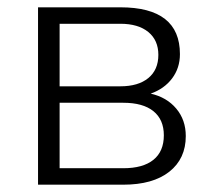

<svg xmlns="http://www.w3.org/2000/svg" viewBox="-20 -505 577 525"><path d="M84 0V-485H309Q472 -485 472 -357Q472 -319 450.5 -290.5Q429 -262 392 -249Q436 -239 462 -208Q488 -177 488 -133Q488 -71 443 -35.5Q398 0 317 0ZM143 -269H309Q358 -269 385.5 -291.5Q413 -314 413 -355Q413 -395 385.5 -417.5Q358 -440 309 -440H143ZM143 -45H317Q371 -45 399.5 -68Q428 -91 428 -135Q428 -178 399.5 -201Q371 -224 317 -224H143Z"/></svg>

Font: Nunito Sans Light
Style: Regular
Weight: 300
Designer: Vernon Adams
Foundry: Vernon Adams
Version: Version 3.101; ttfautohint (v1.8.4.7-5d5b);gftools[0.9.27]